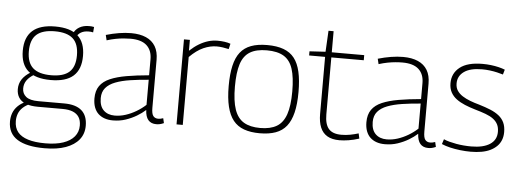

<svg xmlns="http://www.w3.org/2000/svg" viewBox="-54 -820 3240 1197"><g transform="rotate(5 1566.0 -222.0)"><path d="M257 220Q144 220 86 183.5Q28 147 28 72Q28 44 37 19.5Q46 -5 66 -25Q86 -45 118 -59L148 -49Q117 -36 98.5 -18.5Q80 -1 72 20.5Q64 42 64 66Q64 108 85.5 135Q107 162 150.5 175.5Q194 189 258 189Q325 189 370.5 173.5Q416 158 440 129Q464 100 464 60Q464 28 451 7.5Q438 -13 412.5 -23.5Q387 -34 348 -34H193Q148 -34 118 -45.5Q88 -57 73.5 -79.5Q59 -102 59 -133Q59 -167 76.5 -194Q94 -221 130 -243L154 -231Q124 -214 108 -191.5Q92 -169 92 -140Q92 -108 116 -88.5Q140 -69 193 -69H355Q428 -69 464.5 -37Q501 -5 501 58Q501 109 472 145Q443 181 389 200.5Q335 220 257 220ZM258 -207Q163 -207 116 -248.5Q69 -290 69 -374Q69 -458 116 -500Q163 -542 258 -542Q353 -542 399.5 -500Q446 -458 446 -374Q446 -290 399.5 -248.5Q353 -207 258 -207ZM258 -237Q335 -237 371.5 -270Q408 -303 408 -374Q408 -446 371.5 -479Q335 -512 258 -512Q181 -512 144 -479Q107 -446 107 -374Q107 -303 144 -270Q181 -237 258 -237ZM388 -481 369 -504Q381 -533 406.5 -548Q432 -563 467 -563Q476 -563 483 -562.5Q490 -562 499 -560L496 -526Q489 -528 482 -528.5Q475 -529 467 -529Q439 -529 419.5 -517.5Q400 -506 388 -481Z M540 -117Q540 -165 561.5 -195.5Q583 -226 625 -244Q667 -262 727.5 -272.5Q788 -283 867 -290V-390Q867 -446 833.5 -476.5Q800 -507 732 -507Q712 -507 688.5 -505Q665 -503 639 -498Q613 -493 584 -484L576 -517Q617 -529 657 -535.5Q697 -542 733 -542Q788 -542 826.5 -525Q865 -508 885 -474.5Q905 -441 905 -390V-90Q905 -52 916 -38.5Q927 -25 947 -25Q954 -25 961.5 -26.5Q969 -28 978 -31L985 -1Q972 5 960.5 7.5Q949 10 938 10Q905 10 887.5 -10.5Q870 -31 868 -73Q845 -52 814 -33.5Q783 -15 746 -2.5Q709 10 666 10Q637 10 614 2Q591 -6 574.5 -21.5Q558 -37 549 -61Q540 -85 540 -117ZM579 -122Q579 -72 605 -46.5Q631 -21 675 -21Q709 -21 743 -32Q777 -43 809 -62Q841 -81 867 -105V-262Q804 -257 751.5 -249Q699 -241 660 -226Q621 -211 600 -186Q579 -161 579 -122Z M1101 -532V-464Q1130 -491 1158.5 -508Q1187 -525 1215.5 -533.5Q1244 -542 1274 -542Q1297 -542 1318 -539Q1339 -536 1355 -530L1347 -496Q1330 -500 1310 -503Q1290 -506 1272 -506Q1231 -506 1189 -487.5Q1147 -469 1103 -425V0H1064V-532Z M1367 -267Q1367 -341 1379 -393.5Q1391 -446 1416.5 -478.5Q1442 -511 1483.5 -526.5Q1525 -542 1585 -542Q1645 -542 1687 -526.5Q1729 -511 1754.5 -478.5Q1780 -446 1792 -393.5Q1804 -341 1804 -267Q1804 -191 1791 -138Q1778 -85 1752 -52.5Q1726 -20 1684.5 -5Q1643 10 1585 10Q1528 10 1486.5 -5Q1445 -20 1419 -52.5Q1393 -85 1380 -138Q1367 -191 1367 -267ZM1406 -267Q1406 -177 1424.5 -123.5Q1443 -70 1482.5 -46.5Q1522 -23 1585 -23Q1649 -23 1688.5 -46.5Q1728 -70 1746.5 -123.5Q1765 -177 1765 -267Q1765 -355 1748 -408Q1731 -461 1691.5 -485Q1652 -509 1585 -509Q1519 -509 1479.5 -485Q1440 -461 1423 -408Q1406 -355 1406 -267Z M2084 10Q2037 10 2007.5 -7.5Q1978 -25 1964 -59Q1950 -93 1950 -142V-500H1850V-526L1950 -532L1957 -664H1989V-532H2192V-500H1989V-143Q1989 -82 2013.5 -53.5Q2038 -25 2093 -25Q2121 -25 2147.5 -30Q2174 -35 2200 -43L2207 -11Q2173 0 2141.5 5Q2110 10 2084 10Z M2242 -117Q2242 -165 2263.5 -195.5Q2285 -226 2327 -244Q2369 -262 2429.5 -272.5Q2490 -283 2569 -290V-390Q2569 -446 2535.5 -476.5Q2502 -507 2434 -507Q2414 -507 2390.5 -505Q2367 -503 2341 -498Q2315 -493 2286 -484L2278 -517Q2319 -529 2359 -535.5Q2399 -542 2435 -542Q2490 -542 2528.5 -525Q2567 -508 2587 -474.5Q2607 -441 2607 -390V-90Q2607 -52 2618 -38.5Q2629 -25 2649 -25Q2656 -25 2663.5 -26.5Q2671 -28 2680 -31L2687 -1Q2674 5 2662.5 7.5Q2651 10 2640 10Q2607 10 2589.5 -10.5Q2572 -31 2570 -73Q2547 -52 2516 -33.5Q2485 -15 2448 -2.5Q2411 10 2368 10Q2339 10 2316 2Q2293 -6 2276.5 -21.5Q2260 -37 2251 -61Q2242 -85 2242 -117ZM2281 -122Q2281 -72 2307 -46.5Q2333 -21 2377 -21Q2411 -21 2445 -32Q2479 -43 2511 -62Q2543 -81 2569 -105V-262Q2506 -257 2453.5 -249Q2401 -241 2362 -226Q2323 -211 2302 -186Q2281 -161 2281 -122Z M2723 -22 2733 -53Q2748 -46 2769 -40.5Q2790 -35 2812.5 -31Q2835 -27 2859 -25Q2883 -23 2906 -23Q2981 -23 3022.5 -50Q3064 -77 3064 -128Q3064 -155 3054.5 -174Q3045 -193 3026 -207.5Q3007 -222 2977.5 -233Q2948 -244 2909 -255Q2875 -265 2845 -277.5Q2815 -290 2792 -307Q2769 -324 2756 -348Q2743 -372 2743 -405Q2743 -467 2790.5 -504.5Q2838 -542 2932 -542Q2959 -542 2984.5 -539Q3010 -536 3033 -530.5Q3056 -525 3073 -518L3064 -487Q3048 -492 3026.5 -497Q3005 -502 2981 -505Q2957 -508 2932 -508Q2858 -508 2819.5 -480.5Q2781 -453 2781 -407Q2781 -380 2793.5 -361.5Q2806 -343 2827 -329.5Q2848 -316 2875.5 -305.5Q2903 -295 2933 -287Q2973 -275 3004.5 -262Q3036 -249 3058 -231.5Q3080 -214 3091.5 -189.5Q3103 -165 3103 -130Q3103 -102 3094 -79.5Q3085 -57 3068 -40.5Q3051 -24 3027.5 -12.5Q3004 -1 2973 4.5Q2942 10 2905 10Q2873 10 2839 6Q2805 2 2775.5 -5Q2746 -12 2723 -22Z"/></g></svg>

Font: Georama ExtraLight
Style: Regular
Weight: 250
Version: Version 1.001